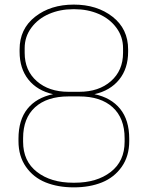

<svg xmlns="http://www.w3.org/2000/svg" viewBox="-20 -806 640 832"><path d="M535.2 -582Q535.2 -508.8 496.3 -460.9Q457.5 -413.1 389.2 -397.9Q461.4 -382.8 500.7 -334.2Q540 -285.6 540 -205.1V-194.8Q540 -129.4 507.6 -83.3Q475.1 -37.1 421.9 -15.6Q368.7 5.9 299.8 5.9Q231 5.9 177.7 -15.6Q124.5 -37.1 92.3 -83.3Q60.1 -129.4 60.1 -194.8V-205.1Q60.1 -286.1 98.9 -334.5Q137.7 -382.8 210 -397.9Q141.6 -413.1 103.3 -460.9Q64.9 -508.8 64.9 -582V-591.8Q64.9 -680.7 132.1 -733.4Q199.2 -786.1 299.8 -786.1Q400.4 -786.1 467.8 -733.4Q535.2 -680.7 535.2 -591.8ZM276.9 -388.2Q183.6 -388.2 131.8 -341.1Q80.1 -293.9 80.1 -207V-191.9Q80.1 -107.4 140.4 -60.8Q200.7 -14.2 296.9 -14.2H303.2Q399.4 -14.2 459.7 -60.8Q520 -107.4 520 -191.9V-207Q520 -293.9 468.3 -341.1Q416.5 -388.2 323.2 -388.2ZM303.2 -766.1H296.9Q240.2 -766.1 192.6 -745.6Q145 -725.1 116 -686Q86.9 -647 86.9 -597.2V-577.1Q86.9 -500.5 139.4 -454.3Q191.9 -408.2 276.9 -408.2H323.2Q408.2 -408.2 460.7 -454.3Q513.2 -500.5 513.2 -577.1V-597.2Q513.2 -647 484.1 -686Q455.1 -725.1 407.5 -745.6Q359.9 -766.1 303.2 -766.1Z"/></svg>

Font: Cooper Hewitt
Style: Thin
Weight: 701
Designer: Village Type and Design LLC
Foundry: Cooper Hewitt Smithsonian Design Museum
Version: 1.000